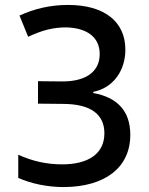

<svg xmlns="http://www.w3.org/2000/svg" viewBox="-20 -747 603 778"><path d="M239 11C406 10 508 -68 508 -201C508 -298 454 -353 358 -370V-375C437 -390 488 -459 488 -546C488 -660 402 -727 256 -727C182 -727 118 -711 59 -684L94 -598C152 -625 196 -636 248 -636C333 -634 384 -596 384 -528C384 -457 329 -417 233 -417L134 -418V-327L234 -326C346 -326 403 -285 403 -207C403 -122 335 -81 232 -81C169 -81 111 -94 54 -120V-26C107 -3 170 11 239 11Z"/></svg>

Font: Noto Sans Mono SemiCondensed Medium
Style: Regular
Weight: 500
Width: 4
Designer: Monotype Design Team
Foundry: Monotype Imaging Inc.
Version: Version 2.014